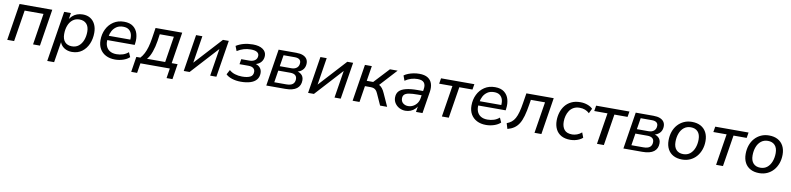

<svg xmlns="http://www.w3.org/2000/svg" viewBox="-4 -1406 10286 2497"><g transform="rotate(10 5139.0 -158.0)"><path d="M40 0 117 -487H549L472 0H381L446 -414H197L131 0Z M600 180 706 -487H795L779 -386H770Q788 -420 814.5 -445Q841 -470 876 -483Q911 -496 952 -496Q1009 -496 1050.5 -471Q1092 -446 1115.5 -398.5Q1139 -351 1139 -286Q1139 -206 1110 -139Q1081 -72 1026.5 -31.5Q972 9 894 9Q836 9 791 -20Q746 -49 729 -107H737L691 180ZM882 -63Q935 -63 971.5 -92.5Q1008 -122 1027.5 -172.5Q1047 -223 1047 -284Q1047 -352 1013.5 -388Q980 -424 921 -424Q868 -424 831 -394.5Q794 -365 775 -315Q756 -265 756 -203Q756 -135 789.5 -99Q823 -63 882 -63Z M1464 9Q1394 9 1342.5 -17.5Q1291 -44 1263 -92.5Q1235 -141 1235 -207Q1235 -287 1267 -352.5Q1299 -418 1358 -457Q1417 -496 1497 -496Q1574 -496 1619 -461Q1664 -426 1680 -368.5Q1696 -311 1687 -246L1684 -223H1306L1314 -281H1632L1614 -267Q1621 -313 1611 -349.5Q1601 -386 1573 -408Q1545 -430 1496 -430Q1444 -430 1409 -406.5Q1374 -383 1354.5 -347Q1335 -311 1329 -270L1324 -245Q1316 -190 1330.5 -149Q1345 -108 1380.5 -85.5Q1416 -63 1470 -63Q1516 -63 1555.5 -76Q1595 -89 1627 -117L1654 -56Q1621 -25 1569.5 -8Q1518 9 1464 9Z M1700 130 1732 -73H1785Q1812 -102 1832 -140.5Q1852 -179 1866.5 -229.5Q1881 -280 1891 -344L1913 -487H2265L2199 -73H2277L2245 130H2167L2187 0H1799L1778 130ZM1873 -73H2113L2167 -416H1981L1968 -326Q1956 -248 1932 -180Q1908 -112 1873 -73Z M2371 0 2448 -487H2531L2468 -89H2439L2803 -487H2880L2802 0H2720L2784 -399H2812L2448 0Z M3124 9Q3061 9 3008.5 -8Q2956 -25 2927 -54L2960 -116Q2990 -88 3034.5 -74Q3079 -60 3130 -60Q3197 -60 3236 -79Q3275 -98 3275 -147Q3275 -177 3253 -195Q3231 -213 3187 -213H3070L3081 -281H3188Q3234 -281 3262.5 -302.5Q3291 -324 3291 -363Q3291 -393 3264.5 -410Q3238 -427 3182 -427Q3134 -427 3090.5 -414.5Q3047 -402 3003 -374L2978 -438Q3024 -467 3079.5 -481.5Q3135 -496 3198 -496Q3282 -496 3329 -463.5Q3376 -431 3376 -378Q3376 -339 3358 -309.5Q3340 -280 3309 -263.5Q3278 -247 3239 -243L3244 -256Q3298 -254 3329 -223.5Q3360 -193 3360 -146Q3360 -93 3331 -58.5Q3302 -24 3249 -7.5Q3196 9 3124 9Z M3461 0 3538 -487H3772Q3825 -487 3859.5 -473Q3894 -459 3911 -434Q3928 -409 3928 -376Q3928 -337 3911.5 -308.5Q3895 -280 3865 -263.5Q3835 -247 3793 -243L3795 -256Q3847 -253 3879.5 -225Q3912 -197 3912 -147Q3912 -77 3862.5 -38.5Q3813 0 3710 0ZM3556 -60H3713Q3773 -60 3800 -83Q3827 -106 3827 -149Q3827 -183 3804.5 -200.5Q3782 -218 3740 -218H3581ZM3590 -278H3743Q3789 -278 3816 -301.5Q3843 -325 3843 -367Q3843 -396 3822.5 -411.5Q3802 -427 3763 -427H3614Z M4013 0 4090 -487H4173L4110 -89H4081L4445 -487H4522L4444 0H4362L4426 -399H4454L4090 0Z M4601 0 4678 -487H4769L4737 -287H4822L5008 -487H5110L4892 -249L4861 -274Q4886 -273 4907 -261.5Q4928 -250 4946.5 -227.5Q4965 -205 4981 -168L5057 0H4964L4898 -146Q4886 -174 4872.5 -188.5Q4859 -203 4841.5 -209Q4824 -215 4800 -215H4726L4692 0Z M5298 9Q5255 9 5218.5 -10Q5182 -29 5159.5 -62.5Q5137 -96 5137 -138Q5137 -190 5166 -221.5Q5195 -253 5256 -268.5Q5317 -284 5412 -284H5493L5484 -226H5422Q5349 -226 5307 -218.5Q5265 -211 5246.5 -193Q5228 -175 5228 -144Q5228 -102 5256 -79.5Q5284 -57 5322 -57Q5357 -57 5387.5 -73Q5418 -89 5439.5 -118.5Q5461 -148 5467 -190L5486 -311Q5495 -366 5471 -395.5Q5447 -425 5385 -425Q5341 -425 5300 -412.5Q5259 -400 5220 -373L5196 -439Q5220 -457 5252.5 -469.5Q5285 -482 5322 -489Q5359 -496 5396 -496Q5467 -496 5508.5 -469.5Q5550 -443 5565 -396.5Q5580 -350 5570 -287L5524 0H5438L5455 -109H5465Q5452 -69 5425.5 -42.5Q5399 -16 5366 -3.5Q5333 9 5298 9Z M5780 0 5846 -414H5671L5683 -487H6123L6111 -414H5937L5871 0Z M6363 9Q6293 9 6241.5 -17.5Q6190 -44 6162 -92.5Q6134 -141 6134 -207Q6134 -287 6166 -352.5Q6198 -418 6257 -457Q6316 -496 6396 -496Q6473 -496 6518 -461Q6563 -426 6579 -368.5Q6595 -311 6586 -246L6583 -223H6205L6213 -281H6531L6513 -267Q6520 -313 6510 -349.5Q6500 -386 6472 -408Q6444 -430 6395 -430Q6343 -430 6308 -406.5Q6273 -383 6253.5 -347Q6234 -311 6228 -270L6223 -245Q6215 -190 6229.5 -149Q6244 -108 6279.5 -85.5Q6315 -63 6369 -63Q6415 -63 6454.5 -76Q6494 -89 6526 -117L6553 -56Q6520 -25 6468.5 -8Q6417 9 6363 9Z M6647 12 6625 -61Q6660 -74 6686.5 -95Q6713 -116 6731.5 -149.5Q6750 -183 6764 -233.5Q6778 -284 6789 -356L6810 -487H7171L7094 0H7003L7069 -414H6882L6872 -351Q6858 -261 6840 -197.5Q6822 -134 6796.5 -93Q6771 -52 6734.5 -27Q6698 -2 6647 12Z M7477 9Q7403 9 7355 -18.5Q7307 -46 7283 -95Q7259 -144 7259 -208Q7259 -262 7274.5 -313.5Q7290 -365 7322 -406Q7354 -447 7404 -471.5Q7454 -496 7523 -496Q7572 -496 7616 -480.5Q7660 -465 7686 -438L7655 -374Q7630 -398 7598 -410.5Q7566 -423 7527 -423Q7480 -423 7446.5 -404.5Q7413 -386 7392.5 -355Q7372 -324 7362 -286.5Q7352 -249 7352 -209Q7352 -143 7384 -103.5Q7416 -64 7488 -64Q7518 -64 7551.5 -76Q7585 -88 7613 -113L7638 -47Q7619 -29 7592 -16.5Q7565 -4 7535.5 2.5Q7506 9 7477 9Z M7828 0 7894 -414H7719L7731 -487H8171L8159 -414H7985L7919 0Z M8177 0 8254 -487H8488Q8541 -487 8575.5 -473Q8610 -459 8627 -434Q8644 -409 8644 -376Q8644 -337 8627.5 -308.5Q8611 -280 8581 -263.5Q8551 -247 8509 -243L8511 -256Q8563 -253 8595.5 -225Q8628 -197 8628 -147Q8628 -77 8578.5 -38.5Q8529 0 8426 0ZM8272 -60H8429Q8489 -60 8516 -83Q8543 -106 8543 -149Q8543 -183 8520.5 -200.5Q8498 -218 8456 -218H8297ZM8306 -278H8459Q8505 -278 8532 -301.5Q8559 -325 8559 -367Q8559 -396 8538.5 -411.5Q8518 -427 8479 -427H8330Z M8952 9Q8885 9 8836.5 -17Q8788 -43 8762.5 -91.5Q8737 -140 8737 -206Q8737 -269 8755.5 -322Q8774 -375 8809 -414Q8844 -453 8891.5 -474.5Q8939 -496 8996 -496Q9064 -496 9112 -470Q9160 -444 9186 -395.5Q9212 -347 9212 -280Q9212 -218 9193 -165Q9174 -112 9139.5 -73Q9105 -34 9057.5 -12.5Q9010 9 8952 9ZM8955 -63Q9008 -63 9044.5 -92.5Q9081 -122 9100.5 -172.5Q9120 -223 9120 -284Q9120 -352 9086.5 -388Q9053 -424 8994 -424Q8941 -424 8904 -394.5Q8867 -365 8848 -315Q8829 -265 8829 -203Q8829 -135 8862.5 -99Q8896 -63 8955 -63Z M9401 0 9467 -414H9292L9304 -487H9744L9732 -414H9558L9492 0Z M9970 9Q9903 9 9854.5 -17Q9806 -43 9780.5 -91.5Q9755 -140 9755 -206Q9755 -269 9773.5 -322Q9792 -375 9827 -414Q9862 -453 9909.5 -474.5Q9957 -496 10014 -496Q10082 -496 10130 -470Q10178 -444 10204 -395.5Q10230 -347 10230 -280Q10230 -218 10211 -165Q10192 -112 10157.5 -73Q10123 -34 10075.5 -12.5Q10028 9 9970 9ZM9973 -63Q10026 -63 10062.5 -92.5Q10099 -122 10118.5 -172.5Q10138 -223 10138 -284Q10138 -352 10104.5 -388Q10071 -424 10012 -424Q9959 -424 9922 -394.5Q9885 -365 9866 -315Q9847 -265 9847 -203Q9847 -135 9880.5 -99Q9914 -63 9973 -63Z"/></g></svg>

Font: Nunito Sans 12pt Medium
Style: Italic
Weight: 500
Italic angle: -9°
Designer: Vernon Adams
Foundry: Vernon Adams
Version: Version 3.101;gftools[0.9.27]